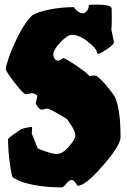

<svg xmlns="http://www.w3.org/2000/svg" viewBox="-20 -796 553 833"><path d="M318 10Q315 10 308 -2.5Q301 -15 290.5 -15Q280 -15 267.5 1Q255 17 248 17Q181 17 128 6.5Q75 -4 56 -15L36 -26Q30 -32 22.5 -88.5Q15 -145 15 -191Q15 -198 55 -224L68 -233Q78 -240 118 -246Q119 -246 119 -238L118 -216L144 -152Q149 -149 179.5 -138.5Q210 -128 225 -128Q252 -128 279.5 -160.5Q307 -193 307 -206Q307 -229 280 -266L271 -279Q198 -325 183 -325Q165 -320 159.5 -320Q154 -320 144.5 -332Q135 -344 135 -348L142 -378Q142 -386 121 -392L93 -387Q82 -387 43.5 -437Q5 -487 5 -497Q5 -507 18.5 -547Q32 -587 60 -642.5Q88 -698 119 -729Q140 -743 191.5 -754Q243 -765 301 -765Q318 -738 343 -738Q365 -748 365 -773Q365 -776 398 -776Q464 -776 464.5 -759Q465 -742 465 -713Q465 -684 463 -668Q474 -620 474 -611V-610Q468 -598 441 -580.5Q414 -563 407.5 -563Q401 -563 401 -566Q401 -584 362.5 -614.5Q324 -645 292 -645Q273 -645 242 -612.5Q211 -580 211 -558Q216 -533 232 -533Q241 -533 253 -544H254Q263 -544 313.5 -509.5Q364 -475 367 -466Q379 -468 387.5 -468Q396 -468 400 -466Q424 -447 450 -414.5Q476 -382 480 -372Q503 -319 503 -201Q503 -165 426.5 -77.5Q350 10 318 10Z"/></svg>

Font: Piedra
Style: Regular
Weight: 400
Designer: Angel Koziupa & Ale Paul
Foundry: Angel Koziupa and Alejandro Paul
Version: Version 1.000